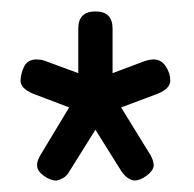

<svg xmlns="http://www.w3.org/2000/svg" viewBox="-20 -728 339 336"><path d="M79 -412Q68 -412 56.5 -420.5Q45 -429 45 -438Q44 -447 54 -462L101 -540L38 -564Q16 -573 16 -587Q16 -598 22 -611Q28 -624 44 -624Q47 -624 51 -623.5Q55 -623 60 -621L117 -600V-678Q117 -708 147 -708Q177 -708 177 -678V-600L233 -621Q239 -623 242.5 -623.5Q246 -624 249 -624Q262 -624 270 -612Q278 -600 278 -587Q278 -573 256 -564L192 -540L240 -462Q249 -449 249 -438Q248 -429 236.5 -420.5Q225 -412 215 -412Q202 -414 192 -429L147 -501L102 -429Q97 -420 90.5 -416.5Q84 -413 79 -412Z"/></svg>

Font: Asap Condensed VF Beta
Style: Regular
Weight: 400
Designer: Pablo Cosgaya
Foundry: Omnibus-Type
Version: Version 1.008